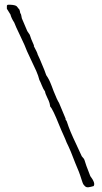

<svg xmlns="http://www.w3.org/2000/svg" viewBox="-20 -703 430 810"><path d="M167 -408 175 -386Q177 -383 181.5 -376Q186 -369 187 -366Q192 -356 198.5 -339Q205 -322 206 -319Q221 -281 229 -269L257 -202Q256 -201 256.5 -199.5Q257 -198 258.5 -196Q260 -194 261 -192.5Q262 -191 262 -190Q269 -168 278 -146.5Q287 -125 302 -93.5Q317 -62 323 -48Q324 -44 329 -39Q334 -34 336 -29Q340 -13 361 40Q384 70 375 82Q362 86 353 87Q344 88 338.5 82.5Q333 77 331 73.5Q329 70 324.5 56Q320 42 318 36Q317 31 298 -14Q278 -68 261 -102L255 -117Q253 -122 247.5 -134Q242 -146 239 -153Q238 -154 227.5 -180.5Q217 -207 207 -228Q197 -249 192 -253L189 -268Q187 -276 179 -292Q171 -308 170 -317Q163 -326 156.5 -342.5Q150 -359 146 -366Q142 -383 133 -403.5Q124 -424 111 -450.5Q98 -477 94 -487Q87 -507 65.5 -551.5Q44 -596 40 -608Q28 -626 24 -642L9 -666Q9 -669 9 -674Q9 -678 9 -679Q9 -680 10.5 -681.5Q12 -683 15 -683Q18 -683 24 -683Q45 -682 51 -676Q53 -673 58 -667Q63 -663 64 -655.5Q65 -648 66 -647Q69 -644 70 -636.5Q71 -629 72 -626Q93 -577 95 -572Q97 -568 101 -563Q105 -558 106 -555Q109 -543 123 -512Q124 -511 123 -510Q122 -509 123 -508Q138 -480 139 -473Q143 -464 148 -453.5Q153 -443 158 -429.5Q163 -416 167 -408Z"/></svg>

Font: FuturaRenner Light
Style: Regular
Weight: 300
Designer: BSozoo
Foundry: BSozoo
Version: Version 1.001;PS 001.001;hotconv 1.0.70;makeotf.lib2.5.58329